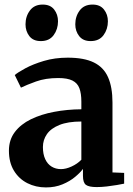

<svg xmlns="http://www.w3.org/2000/svg" viewBox="-20 -808 581 839"><path d="M180.5 11Q136.5 11 99.8 -7.5Q63 -26 41 -62Q19 -98 19 -149.5Q19 -197 44.8 -231Q70.5 -265 115 -286.8Q159.5 -308.5 216.2 -319.2Q273 -330 335.5 -330.5V-364Q335.5 -399.5 327 -422.2Q318.5 -445 296.5 -456Q274.5 -467 234.5 -467Q179 -467 137 -451.8Q95 -436.5 71.5 -425L44.5 -480Q57.5 -491.5 90.8 -509.5Q124 -527.5 171.8 -541.8Q219.5 -556 276 -556Q347.5 -556 390.2 -535Q433 -514 452.2 -470.5Q471.5 -427 471.5 -360V-54.5L522.5 -52.5V-5.5Q511.5 -3 490.8 0.5Q470 4 446.5 6.8Q423 9.5 402.5 9.5Q369 9.5 355.8 0Q342.5 -9.5 342.5 -39.5V-70Q331 -54 308.2 -35Q285.5 -16 253.2 -2.5Q221 11 180.5 11ZM246.5 -69Q268 -69 293 -80.5Q318 -92 335.5 -110V-277Q277 -277 239.8 -262Q202.5 -247 185 -221.8Q167.5 -196.5 167.5 -165.5Q167.5 -134.5 177.5 -112.8Q187.5 -91 205.5 -80Q223.5 -69 246.5 -69ZM158 -628.5Q125 -628.5 108.2 -650.2Q91.5 -672 91.5 -701.5Q91.5 -736.5 110.8 -762.2Q130 -788 166 -788H167Q200 -788 216.8 -766.2Q233.5 -744.5 233.5 -715Q233.5 -680.5 214.5 -654.5Q195.5 -628.5 159 -628.5ZM375.5 -628.5Q343 -628.5 326 -650.2Q309 -672 309 -701.5Q309 -736.5 328.2 -762.2Q347.5 -788 384 -788H385Q417.5 -788 434.5 -766.2Q451.5 -744.5 451.5 -715Q451.5 -680.5 432.5 -654.5Q413.5 -628.5 376.5 -628.5Z"/></svg>

Font: Merriweather 48pt
Style: Bold
Weight: 700
Version: Version 2.100